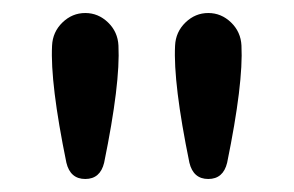

<svg xmlns="http://www.w3.org/2000/svg" viewBox="-20 -767 451 295"><path d="M60 -697Q61 -718 76 -732.5Q91 -747 111 -747Q131 -747 146 -732.5Q161 -718 162 -697Q165 -639 140 -517Q134 -492 111 -492Q88 -492 82 -517Q57 -639 60 -697ZM249 -697Q250 -718 265 -732.5Q280 -747 300 -747Q320 -747 335 -732.5Q350 -718 351 -697Q354 -639 329 -517Q323 -492 300 -492Q277 -492 271 -517Q246 -639 249 -697Z"/></svg>

Font: Varela Round
Style: Regular
Weight: 400
Designer: Joe Prince
Foundry: Joe Prince
Version: Version 1.000